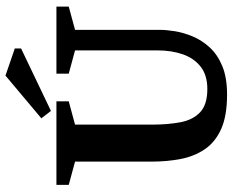

<svg xmlns="http://www.w3.org/2000/svg" viewBox="-94 -746 849 701"><g transform="rotate(-90 330.5 -395.5)"><path d="M336 9Q258 9 210 -12.5Q162 -34 136 -72.5Q110 -111 100.5 -160.5Q91 -210 91 -265V-546L6 -569V-614H311V-569L226 -546V-265Q226 -208 234.5 -162Q243 -116 271 -89.5Q299 -63 356 -63Q406 -63 437 -87Q468 -111 482.5 -152Q497 -193 497 -245V-546L412 -569V-614H657V-569L572 -546V-236Q572 -213 567 -181.5Q562 -150 548 -116.5Q534 -83 508 -54.5Q482 -26 440 -8.5Q398 9 336 9ZM276 -634 249 -669 405 -800 504 -766V-743Z"/></g></svg>

Font: Manuale
Style: Regular
Weight: 400
Designer: Eduardo Tunni / Pablo Cosgaya
Foundry: Eduardo Tunni / Pablo Cosgaya
Version: Version 1.002